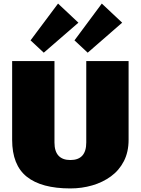

<svg xmlns="http://www.w3.org/2000/svg" viewBox="-20 -1042 788 1075"><path d="M374 13Q212 13 130 -52.5Q48 -118 48 -259V-700H285V-244Q285 -195 307.5 -170.5Q330 -146 374 -146Q463 -146 463 -244V-700H700V-259Q700 -191 673.5 -139.5Q647 -88 601 -54.5Q555 -21 496.5 -4Q438 13 374 13ZM419 -915 225 -747 151 -816 305 -1022ZM664 -915 471 -747 397 -816 550 -1022Z"/></svg>

Font: Pathway Extreme SemiCondensed Black
Style: Regular
Weight: 900
Width: 4
Version: Version 1.001;gftools[0.9.26]